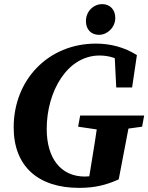

<svg xmlns="http://www.w3.org/2000/svg" viewBox="-20 -885 712 922"><path d="M45.7 -273.4C45.7 -86 163.4 17.2 360 17.2C439.3 17.2 491.7 2.3 550.1 -23.5L608.8 -330.3H454.4C443.2 -248.8 429.7 -166 416.4 -84.9L404 -9.4L480.8 -55.6C443.5 -43.8 419.8 -37.2 387.4 -37.2C271.7 -37.2 204.3 -125.3 204.3 -265.7C204.3 -446.1 303 -618.4 458 -618.4C504.5 -618.4 547.9 -605.1 591.4 -571.8L530.2 -624.8L538.2 -464.9H614.4L637.4 -620.5C577.7 -658.1 510.4 -675.6 440.7 -675.6C211.5 -675.6 45.7 -501.5 45.7 -273.4ZM355.1 -276.6 472.5 -259.4H537.7L662.4 -276.6L672.3 -330.3H365L355.1 -276.6ZM455.4 -717.7C495.5 -717.7 533.6 -753.1 533.6 -799.1C533.6 -838.1 508.7 -865.2 470.9 -865.2C429.4 -865.2 392.7 -831.1 392.7 -783.8C392.7 -741.9 419.1 -717.7 455.4 -717.7Z"/></svg>

Font: Source Serif Variable
Style: Italic
Weight: 389
Italic angle: -12°
Designer: Frank Grießhammer
Foundry: Adobe Systems Incorporated
Version: Version 3.001;hotconv 1.0.111;makeotfexe 2.5.65597